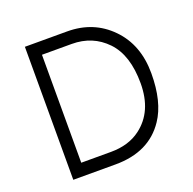

<svg xmlns="http://www.w3.org/2000/svg" viewBox="-126 -844 975 971"><g transform="rotate(-20 361.0 -358.0)"><path d="M174.3 -67.4H334.5Q429.7 -67.4 493.2 -115.2Q593.8 -190.4 594 -342.3Q594.2 -494.1 520.5 -571.3Q446.3 -648.4 334.5 -648.4H174.3ZM106.9 -715.8H334.5Q475.6 -715.8 568.8 -620.6Q662.1 -525.4 662.1 -371.6Q662.1 -217.8 602.1 -128.9Q516.1 0 334.5 0H106.9Z"/></g></svg>

Font: AnjaliOldLipi
Style: Regular
Weight: 400
Designer: Kevin & Siji
Foundry: Core : Kevin & Siji
Modification : Hiran Venugopalan
Opentype mlm2 support: Rajeesh Nambiar
New Feature Table : Santhosh
Version: Version 7.1.0+20221109